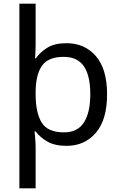

<svg xmlns="http://www.w3.org/2000/svg" viewBox="-20 -780 655 1040"><path d="M560 -269Q560 -132 499.5 -61Q439 10 340 10Q277 10 237 -13Q197 -36 173 -68H167Q168 -61 169.5 -45Q171 -29 172 -12Q173 5 173 16V240H85V-760H173V-536Q173 -522 172 -499.5Q171 -477 170 -464H174Q198 -498 237 -522Q276 -546 340 -546Q439 -546 499.5 -476Q560 -406 560 -269ZM469 -270Q469 -371 434 -421.5Q399 -472 325 -472Q243 -472 209 -426Q175 -380 173 -288V-269Q173 -170 205.5 -116.5Q238 -63 326 -63Q400 -63 434.5 -116.5Q469 -170 469 -270Z"/></svg>

Font: Noto Sans Coptic
Style: Regular
Weight: 400
Designer: Monotype Design Team, Denis Moyogo Jacquerye
Foundry: Monotype Imaging Inc.
Version: Version 2.002; ttfautohint (v1.8.4.7-5d5b)